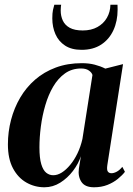

<svg xmlns="http://www.w3.org/2000/svg" viewBox="-20 -782 562 813"><path d="M434.5 -83Q431.5 -63 436.5 -55.8Q441.5 -48.5 452 -48.5Q462 -48.5 474 -54.8Q486 -61 498 -75.5L509 -54.5Q498 -40 479 -24.5Q460 -9 434.8 1Q409.5 11 378 11Q339.5 11 324.5 -12.2Q309.5 -35.5 314 -68L322.5 -120.5Q312 -88.5 289 -58.2Q266 -28 235 -8.5Q204 11 168 11Q127 11 91.8 -9Q56.5 -29 35 -69.2Q13.5 -109.5 13.5 -170.5Q13.5 -224 26.8 -274.5Q40 -325 65.5 -368.5Q91 -412 128.8 -444.8Q166.5 -477.5 216.2 -496Q266 -514.5 326.5 -514.5Q356.5 -514.5 380.8 -508.2Q405 -502 426 -491.5L501 -510.5ZM371.5 -464.5Q368.5 -475 356.2 -483.5Q344 -492 323.5 -492Q284.5 -492 255.2 -471.2Q226 -450.5 205.2 -415.2Q184.5 -380 171.8 -336.2Q159 -292.5 153 -246.2Q147 -200 147 -158Q147 -112.5 154.8 -86.8Q162.5 -61 175.8 -50.5Q189 -40 205.5 -40Q223.5 -40 241.8 -51.5Q260 -63 277.2 -83.8Q294.5 -104.5 308 -132.5Q321.5 -160.5 329 -193.5ZM325.5 -571Q283 -571 255.5 -589Q228 -607 214.8 -637.2Q201.5 -667.5 201.5 -704Q201.5 -726.5 204.2 -739.2Q207 -752 210 -762H239Q238.5 -759 237.8 -753.8Q237 -748.5 237 -738Q237 -714 246 -694.8Q255 -675.5 275.5 -664.2Q296 -653 330.5 -653Q366.5 -653 392.5 -667.5Q418.5 -682 432.8 -706.8Q447 -731.5 447.5 -762H477.5Q477.5 -757.5 477.8 -753.5Q478 -749.5 478 -741.5Q478 -692.5 460.2 -654Q442.5 -615.5 408.5 -593.2Q374.5 -571 325.5 -571Z"/></svg>

Font: Merriweather 144pt SemiBold
Style: Italic
Weight: 600
Italic angle: -7.8°
Version: Version 2.101